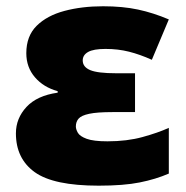

<svg xmlns="http://www.w3.org/2000/svg" viewBox="-20 -583 594 613"><path d="M411.1 -349.1V-225.1H338.9Q290 -225.1 264.9 -219.7Q239.7 -214.4 231 -204.3Q222.2 -194.3 222.2 -179.2Q222.2 -170.4 228.5 -159.2Q234.9 -147.9 256.6 -139.9Q278.3 -131.8 323.2 -131.8Q385.3 -131.8 435.1 -145.5Q484.9 -159.2 519 -174.8V-28.8Q477.1 -10.7 426 -0.5Q375 9.8 294.9 9.8Q150.9 9.8 90.8 -33.4Q30.8 -76.7 30.8 -157.2Q30.8 -205.1 64.5 -241.5Q98.1 -277.8 164.1 -287.1V-292Q119.1 -304.2 91.6 -336.2Q64 -368.2 64 -413.1Q64 -467.8 96.9 -500.5Q129.9 -533.2 185.5 -548.1Q241.2 -563 309.1 -563Q371.6 -563 420.7 -552.5Q469.7 -542 519 -521L464.8 -392.1Q426.8 -409.2 391.8 -418Q356.9 -426.8 316.9 -426.8Q278.3 -426.8 261.2 -417Q244.1 -407.2 244.1 -390.1Q244.1 -369.1 268.1 -359.1Q292 -349.1 351.1 -349.1Z"/></svg>

Font: Open Sans ExtraBold
Style: Regular
Weight: 800
Designer: Monotype Design Team
Foundry: Monotype Imaging Inc.
Version: Version 3.003; ttfautohint (v1.8.4)